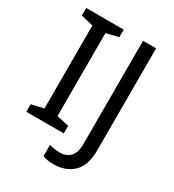

<svg xmlns="http://www.w3.org/2000/svg" viewBox="-212 -834 1037 1144"><g transform="rotate(30 306.0 -262.0)"><path d="M298 0H40V-52L124 -71V-642L40 -662V-714H298V-662L214 -642V-71L298 -52ZM335 190Q311 190 293 186.5Q275 183 261 177V101Q277 105 295 108Q313 111 333 111Q358 111 380.5 101Q403 91 417 66Q431 41 431 -4V-714H521V-11Q521 92 470 141Q419 190 335 190Z"/></g></svg>

Font: Noto Sans Medefaidrin
Style: Regular
Weight: 400
Designer: Dalton Maag Ltd
Foundry: Dalton Maag Ltd
Version: Version 1.002; ttfautohint (v1.8.4.7-5d5b)